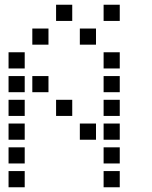

<svg xmlns="http://www.w3.org/2000/svg" viewBox="-20 -804 640 808"><path d="M217 -784Q216 -784 216 -784Q216 -784 216 -783V-717Q216 -716 216 -716Q216 -716 217 -716H283Q284 -716 284 -716Q284 -716 284 -717V-783Q284 -784 284 -784Q284 -784 283 -784ZM417 -784Q416 -784 416 -784Q416 -784 416 -783V-717Q416 -716 416 -716Q416 -716 417 -716H483Q484 -716 484 -716Q484 -716 484 -717V-783Q484 -784 484 -784Q484 -784 483 -784ZM117 -684Q116 -684 116 -684Q116 -684 116 -683V-617Q116 -616 116 -616Q116 -616 117 -616H183Q184 -616 184 -616Q184 -616 184 -617V-683Q184 -684 184 -684Q184 -684 183 -684ZM317 -684Q316 -684 316 -684Q316 -684 316 -683V-617Q316 -616 316 -616Q316 -616 317 -616H383Q384 -616 384 -616Q384 -616 384 -617V-683Q384 -684 384 -684Q384 -684 383 -684ZM17 -584Q16 -584 16 -584Q16 -584 16 -583V-517Q16 -516 16 -516Q16 -516 17 -516H83Q84 -516 84 -516Q84 -516 84 -517V-583Q84 -584 84 -584Q84 -584 83 -584ZM417 -584Q416 -584 416 -584Q416 -584 416 -583V-517Q416 -516 416 -516Q416 -516 417 -516H483Q484 -516 484 -516Q484 -516 484 -517V-583Q484 -584 484 -584Q484 -584 483 -584ZM17 -484Q16 -484 16 -484Q16 -484 16 -483V-417Q16 -416 16 -416Q16 -416 17 -416H83Q84 -416 84 -416Q84 -416 84 -417V-483Q84 -484 84 -484Q84 -484 83 -484ZM117 -484Q116 -484 116 -484Q116 -484 116 -483V-417Q116 -416 116 -416Q116 -416 117 -416H183Q184 -416 184 -416Q184 -416 184 -417V-483Q184 -484 184 -484Q184 -484 183 -484ZM417 -484Q416 -484 416 -484Q416 -484 416 -483V-417Q416 -416 416 -416Q416 -416 417 -416H483Q484 -416 484 -416Q484 -416 484 -417V-483Q484 -484 484 -484Q484 -484 483 -484ZM17 -384Q16 -384 16 -384Q16 -384 16 -383V-317Q16 -316 16 -316Q16 -316 17 -316H83Q84 -316 84 -316Q84 -316 84 -317V-383Q84 -384 84 -384Q84 -384 83 -384ZM217 -384Q216 -384 216 -384Q216 -384 216 -383V-317Q216 -316 216 -316Q216 -316 217 -316H283Q284 -316 284 -316Q284 -316 284 -317V-383Q284 -384 284 -384Q284 -384 283 -384ZM417 -384Q416 -384 416 -384Q416 -384 416 -383V-317Q416 -316 416 -316Q416 -316 417 -316H483Q484 -316 484 -316Q484 -316 484 -317V-383Q484 -384 484 -384Q484 -384 483 -384ZM17 -284Q16 -284 16 -284Q16 -284 16 -283V-217Q16 -216 16 -216Q16 -216 17 -216H83Q84 -216 84 -216Q84 -216 84 -217V-283Q84 -284 84 -284Q84 -284 83 -284ZM317 -284Q316 -284 316 -284Q316 -284 316 -283V-217Q316 -216 316 -216Q316 -216 317 -216H383Q384 -216 384 -216Q384 -216 384 -217V-283Q384 -284 384 -284Q384 -284 383 -284ZM417 -284Q416 -284 416 -284Q416 -284 416 -283V-217Q416 -216 416 -216Q416 -216 417 -216H483Q484 -216 484 -216Q484 -216 484 -217V-283Q484 -284 484 -284Q484 -284 483 -284ZM17 -184Q16 -184 16 -184Q16 -184 16 -183V-117Q16 -116 16 -116Q16 -116 17 -116H83Q84 -116 84 -116Q84 -116 84 -117V-183Q84 -184 84 -184Q84 -184 83 -184ZM417 -184Q416 -184 416 -184Q416 -184 416 -183V-117Q416 -116 416 -116Q416 -116 417 -116H483Q484 -116 484 -116Q484 -116 484 -117V-183Q484 -184 484 -184Q484 -184 483 -184ZM17 -84Q16 -84 16 -84Q16 -84 16 -83V-17Q16 -16 16 -16Q16 -16 17 -16H83Q84 -16 84 -16Q84 -16 84 -17V-83Q84 -84 84 -84Q84 -84 83 -84ZM417 -84Q416 -84 416 -84Q416 -84 416 -83V-17Q416 -16 416 -16Q416 -16 417 -16H483Q484 -16 484 -16Q484 -16 484 -17V-83Q484 -84 484 -84Q484 -84 483 -84Z"/></svg>

Font: Doto SemiBold
Style: Regular
Weight: 600
Monospace: yes
Version: Version 1.000